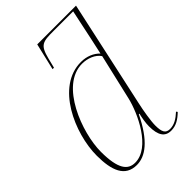

<svg xmlns="http://www.w3.org/2000/svg" viewBox="-228 -849 949 949"><g transform="rotate(-45 246.0 -375.0)"><path d="M148 10C208 10 271 -35 332 -161H336C330 -135 325 -107 325 -83C325 -20 345 10 388 10C423 10 449 -7 476 -33L471 -40C444 -15 419 0 390 0C360 0 350 -18 350 -64C350 -96 361 -160 370 -200L492 -760H221L188 -620H198L211 -672C230 -747 249 -750 325 -750H462L429 -594C423 -565 416 -536 410 -507C387 -531 353 -546 312 -546C140 -546 40 -319 40 -163C40 -59 66 10 148 10ZM150 -4C100 -4 68 -41 68 -162C68 -295 158 -536 310 -536C348 -536 388 -521 407 -492L351 -251C331 -167 256 -4 150 -4Z"/></g></svg>

Font: Noto Serif Display Thin
Style: Italic
Weight: 100
Italic angle: -12°
Designer: Monotype Design Team
Foundry: Monotype Imaging Inc.
Version: Version 2.009